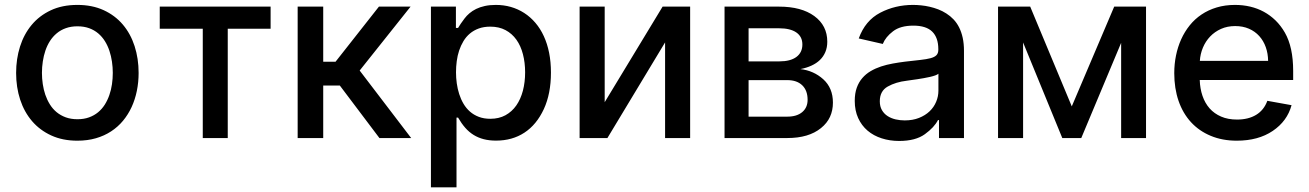

<svg xmlns="http://www.w3.org/2000/svg" viewBox="-20 -573 5435 797"><path d="M301.1 -552.6Q362.6 -552.6 410 -530.9Q457.4 -509.2 489.7 -471.2Q522 -433.2 538.7 -381.6Q555.4 -329.9 555.4 -270.2Q555.4 -231.9 548.1 -196Q540.8 -160.2 526.5 -128.9Q512.1 -97.7 490.8 -71.9Q469.5 -46.2 441.2 -27.7Q413 -9.2 378 0.9Q343 11 301.1 11Q240.1 11 192.8 -10.7Q145.6 -32.3 113.1 -70.1Q80.6 -108 63.7 -159.4Q46.9 -210.9 46.9 -270.2Q46.9 -328.1 63 -379.4Q79.2 -430.8 111.2 -469.3Q143.1 -507.8 190.7 -530.2Q238.3 -552.6 301.1 -552.6ZM154.1 -270.6Q154.1 -247.5 157.5 -224.3Q160.9 -201 168.1 -179.7Q175.4 -158.4 187 -139.7Q198.5 -121.1 215 -107.4Q231.5 -93.8 253 -85.9Q274.5 -78.1 301.5 -78.1Q328.5 -78.1 349.6 -85.8Q370.7 -93.4 387.1 -106.9Q403.4 -120.4 415 -138.7Q426.5 -157 433.9 -178.4Q441.4 -199.9 444.8 -223.4Q448.2 -246.8 448.2 -270.6Q448.2 -293.7 444.8 -316.9Q441.4 -340.2 434.3 -361.7Q427.2 -383.2 415.7 -401.8Q404.1 -420.5 387.8 -434.3Q371.4 -448.2 350 -456Q328.5 -463.8 301.5 -463.8Q274.9 -463.8 253.4 -456.1Q231.9 -448.5 215.6 -434.8Q199.2 -421.2 187.5 -402.9Q175.8 -384.6 168.5 -363.1Q161.2 -341.6 157.7 -318Q154.1 -294.4 154.1 -270.6Z M1103.3 -545.5V-453.8H925.4V0H821.7V-453.8H643.1V-545.5Z M1321.7 -545.5V-316.8H1372.9L1552.9 -545.5H1684.3L1473 -280.2L1686.8 0H1555L1390.6 -218H1321.7V0H1215.6V-545.5Z M1768.8 -545.5H1872.5V-457H1881.4Q1886.4 -465.6 1893.1 -475.3Q1899.9 -485.1 1908.4 -496.4Q1916.9 -507.8 1928.8 -517.9Q1940.7 -528.1 1956.5 -535.9Q1972.3 -543.7 1992.5 -548.1Q2012.8 -552.6 2038 -552.6Q2103.7 -552.6 2155.9 -519.2Q2181.8 -502.5 2202.4 -478.3Q2223 -454.2 2237.4 -422.9Q2251.8 -391.7 2259.4 -353.9Q2267 -316.1 2267 -271.7Q2267 -184.3 2237.6 -120.4Q2207.4 -55.4 2157 -22.4Q2106.5 10.7 2039.1 10.7Q2011 10.7 1988.1 4.8Q1965.2 -1.1 1946.2 -12.8Q1927.2 -24.5 1911.4 -42.4Q1895.6 -60.4 1881.4 -84.9H1875V204.5H1768.8ZM2015.3 -79.9Q2051.1 -79.9 2078.1 -94.6Q2105.1 -109.4 2123.2 -135.3Q2141.3 -161.2 2150.6 -196.6Q2159.8 -231.9 2159.8 -272.7Q2159.8 -313.2 2150.7 -348Q2141.7 -382.8 2123.6 -408.2Q2105.5 -433.6 2078.5 -448Q2051.5 -462.4 2015.3 -462.4Q1988.3 -462.4 1967.3 -454.7Q1946.4 -447.1 1930.6 -433.8Q1914.8 -420.5 1903.8 -402.2Q1892.8 -383.9 1885.8 -362.9Q1878.9 -342 1875.9 -318.9Q1872.9 -295.8 1872.9 -272.7Q1872.9 -250 1876.1 -226.9Q1879.3 -203.8 1886.2 -182.4Q1893.1 -160.9 1904.1 -142.2Q1915.1 -123.6 1930.9 -109.7Q1946.7 -95.9 1967.7 -87.9Q1988.6 -79.9 2015.3 -79.9Z M2386 -545.5H2490.1V-148.8L2730.5 -545.5H2844.8V0H2740.8V-397L2501.4 0H2386Z M3213.8 -545.5Q3306.5 -545.5 3360.1 -506.4Q3414.1 -467 3414.1 -399.9Q3414.1 -376.1 3406.1 -357.1Q3398.1 -338.1 3383.5 -324Q3369 -310 3348.4 -300.6Q3327.8 -291.2 3302.6 -286.2Q3357.6 -279.8 3397.4 -244Q3437.5 -207.7 3437.5 -147Q3437.5 -114.7 3425.4 -88.2Q3413.4 -61.8 3387.8 -41.2Q3337 0 3248.2 0H2987.6V-545.5ZM3087.4 -88.8H3248.2Q3287.6 -88.8 3310 -107.6Q3332.4 -126.4 3332.4 -158.7Q3332.4 -197.4 3310.2 -218.9Q3288 -240.4 3248.2 -240.4H3087.4ZM3087.4 -318.2H3214.8Q3261 -318.2 3285.9 -336.6Q3310.7 -355.1 3310.7 -388.5Q3310.7 -420.8 3285.7 -438.2Q3260.7 -455.6 3213.8 -455.6H3087.4Z M3737.2 -317.1Q3774.1 -321.4 3800.2 -324.2Q3826.3 -327.1 3842.9 -331.5Q3859.4 -335.9 3867.2 -343.9Q3875 -351.9 3875 -366.5V-369Q3875 -416.9 3849.6 -441.8Q3824.2 -466.6 3771.3 -466.6Q3717.7 -466.6 3687.1 -443.2Q3656.2 -419.7 3644.5 -390.6L3544.7 -413.4Q3571.4 -487.6 3633.9 -520.2Q3696 -552.6 3769.9 -552.6Q3785.9 -552.6 3803.6 -550.8Q3821.4 -549 3839.3 -544.9Q3857.2 -540.8 3874.8 -534.1Q3892.4 -527.3 3908.4 -517Q3924.7 -506.7 3938.2 -492.5Q3951.7 -478.3 3961.3 -459.3Q3970.9 -440.3 3976.2 -416.2Q3981.5 -392 3981.5 -362.2V0H3877.8V-74.6H3873.6Q3858.3 -44.4 3819.2 -16Q3780.5 12.1 3712.4 12.1Q3673.7 12.1 3639.9 1.2Q3606.2 -9.6 3581.3 -30.7Q3556.5 -51.8 3542.3 -82.9Q3528.1 -114 3528.1 -154.1Q3528.1 -185.4 3536.4 -208.6Q3544.7 -231.9 3559.5 -248.9Q3574.2 -266 3594.1 -277.7Q3614 -289.4 3637.3 -297.1Q3660.5 -304.7 3686.1 -309.3Q3711.6 -313.9 3737.2 -317.1ZM3632.1 -152.7Q3632.1 -131 3641 -115.8Q3649.9 -100.5 3664.6 -91.1Q3679.3 -81.7 3697.8 -77.4Q3716.3 -73.2 3735.4 -73.2Q3768.8 -73.2 3794.7 -83.5Q3820.7 -93.8 3838.6 -110.8Q3856.5 -127.8 3865.9 -150.2Q3875.4 -172.6 3875.4 -196.7V-267Q3871.8 -263.5 3862.6 -260.1Q3853.3 -256.7 3841.1 -253.9Q3828.8 -251.1 3814.8 -248.6Q3800.8 -246.1 3787.5 -244.1Q3774.1 -242.2 3762.6 -240.6Q3751.1 -239 3744 -237.9Q3698.5 -232.6 3665.1 -213.8Q3632.1 -195.3 3632.1 -152.7Z M4122.9 0V-545.5H4256.4L4429 -131.4L4605.1 -545.5H4737.2V0H4633.9V-395.2L4468.4 0H4389.6L4226.9 -396.7V0Z M4854.4 -269.2Q4854.4 -307.2 4861.7 -342.9Q4869 -378.6 4883.2 -410Q4897.4 -441.4 4918.5 -467.7Q4939.6 -494 4967.7 -512.8Q4995.7 -531.6 5030.5 -542.1Q5065.3 -552.6 5106.5 -552.6Q5139.6 -552.6 5169.7 -545.5Q5199.9 -538.4 5226.4 -524Q5252.8 -509.6 5274.9 -488.1Q5296.9 -466.6 5313.6 -437.5Q5348 -377.5 5348 -278.4V-240.8H4960.2Q4961.3 -205.3 4971.6 -175.1Q4981.9 -144.9 5001.2 -123Q5020.6 -101.2 5049 -89Q5077.4 -76.7 5115.1 -76.7Q5161.9 -76.7 5194.2 -96.2Q5226.6 -115.8 5240.8 -154.5L5341.3 -136.4Q5323.2 -70 5263.1 -29.5Q5203.1 11 5114 11Q5054 11 5005.9 -9.1Q4957.7 -29.1 4924 -65.7Q4890.3 -102.3 4872.3 -154.1Q4854.4 -206 4854.4 -269.2ZM4960.6 -320.3H5244Q5243.6 -351.2 5234.2 -377.5Q5224.8 -403.8 5207.2 -423.3Q5189.6 -442.8 5164.4 -453.8Q5139.2 -464.8 5107.2 -464.8Q5074.9 -464.8 5048.7 -453.1Q5022.4 -441.4 5003.4 -421.5Q4984.4 -401.6 4973.4 -375.4Q4962.4 -349.1 4960.6 -320.3Z"/></svg>

Font: Inter P Medium
Style: Regular
Weight: 500
Designer: Rasmus Andersson
Foundry: rsms
Version: Version 3.018;git-588b23468